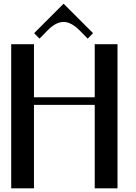

<svg xmlns="http://www.w3.org/2000/svg" viewBox="-20 -1034 748 1054"><path d="M329.1 -1013.7 490.7 -852.1 461.4 -821.8 417.5 -866.7Q370.6 -913.6 329.1 -913.6Q286.6 -913.6 240.7 -866.7L196.8 -821.8L167.5 -852.1ZM625 -791.5V0H500V-458.5H166.5V0H41.5V-791.5H166.5V-500H500V-791.5Z"/></svg>

Font: Gputeks
Style: Bold
Weight: 600
Width: 8
Version: Version 0.9